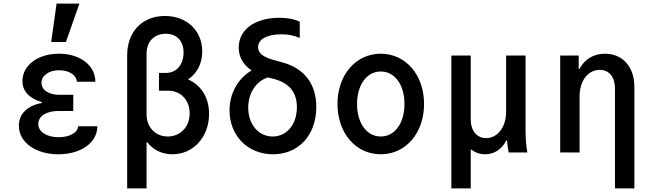

<svg xmlns="http://www.w3.org/2000/svg" viewBox="-20 -849 3640 1069"><path d="M408 -394H511C511 -485 426 -550 308 -550C190 -550 105 -485 105 -398C105 -342 141 -302 214 -280V-276C132 -261 85 -215 85 -149C85 -57 177 10 305 10C431 10 522 -55 522 -146H415C413 -110 367 -85 306 -85C239 -85 193 -116 193 -159C193 -202 238 -231 304 -231H388V-321H311C251 -321 211 -348 211 -388C211 -428 252 -458 309 -458C364 -458 406 -431 408 -394ZM422 -829H295L265 -615H347Z M796 -57H800C833 -14 882 10 940 10C1056 10 1144 -86 1144 -215C1144 -306 1100 -375 1027 -407C1076 -439 1106 -494 1106 -562C1106 -678 1021 -760 898 -760C772 -760 688 -673 688 -540V200H796ZM796 -213V-550C796 -617 838 -661 903 -661C964 -661 1002 -622 1002 -556C1002 -489 963 -443 904 -443H865V-344H917C987 -344 1036 -291 1036 -218C1036 -143 984 -89 914 -89C846 -89 796 -140 796 -213Z M1547 -658C1584 -658 1615 -652 1649 -638V-728C1618 -743 1581 -750 1536 -750C1399 -750 1309 -684 1309 -584C1309 -532 1334 -488 1381 -457C1306 -413 1258 -331 1258 -234C1258 -93 1360 10 1500 10C1643 10 1741 -97 1741 -253C1741 -381 1675 -468 1554 -501L1511 -513C1446 -530 1417 -552 1417 -586C1417 -631 1467 -658 1547 -658ZM1472 -418 1507 -409C1591 -386 1633 -335 1633 -252C1633 -157 1577 -89 1498 -89C1419 -89 1362 -157 1362 -250C1362 -332 1407 -398 1472 -418Z M2100 10C2239 10 2341 -108 2341 -270C2341 -432 2239 -550 2100 -550C1961 -550 1859 -432 1859 -270C1859 -108 1961 10 2100 10ZM2100 -89C2022 -89 1968 -163 1968 -270C1968 -377 2022 -451 2100 -451C2178 -451 2232 -377 2232 -270C2232 -163 2178 -89 2100 -89Z M2493 200H2601V-16H2605C2626 1 2652 10 2681 10C2732 10 2774 -18 2799 -67H2803C2805 -42 2808 -20 2812 0H2916C2909 -40 2906 -84 2906 -130V-540H2798V-226C2798 -143 2751 -80 2687 -80C2635 -80 2601 -121 2601 -184V-540H2493Z M3099 0H3207V-314C3207 -399 3254 -460 3319 -460C3372 -460 3404 -420 3404 -356V200H3512V-365C3512 -477 3447 -550 3348 -550C3284 -550 3235 -519 3206 -465H3202V-540H3099Z"/></svg>

Font: CommitMono
Style: 600Regular
Weight: 600
Monospace: yes
Designer: Eigil Nikolajsen
Foundry: Eigil Nikolajsen
Version: Version 1.143